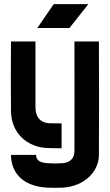

<svg xmlns="http://www.w3.org/2000/svg" viewBox="-20 -700 530 926"><path d="M277 15V-105C245 -105 235 -105 213 -106C185 -108 151 -126 151 -184V-500H33C32 -417 32 -245 33 -162C35 -58 111 11 211 14C241 15 256 15 277 15ZM33 47C34 128 83 197 206 205C224 206 266 206 284 205C386 198 457 129 457 47C458 -79 458 -374 457 -500H339C340 -377 339 -96 339 27C339 73 308 85 282 87C254 89 236 89 208 87C168 84 154 70 154 47ZM160 -565H315L406 -680H239Z"/></svg>

Font: Fervojo
Style: Bold
Weight: 700
Designer: kohakuno
Version: ver.1.0